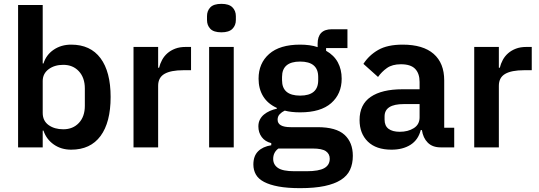

<svg xmlns="http://www.w3.org/2000/svg" viewBox="-20 -766 2804 998"><path d="M74 -740H202V-436H206Q220 -481 259 -507.5Q298 -534 350 -534Q450 -534 502.5 -463.5Q555 -393 555 -262Q555 -130 502.5 -59Q450 12 350 12Q298 12 259.5 -15Q221 -42 206 -87H202V0H74ZM309 -94Q359 -94 390 -127Q421 -160 421 -216V-306Q421 -362 390 -395.5Q359 -429 309 -429Q263 -429 232.5 -406Q202 -383 202 -345V-179Q202 -138 232.5 -116Q263 -94 309 -94Z M674 0V-522H802V-414H807Q812 -435 822.5 -454.5Q833 -474 850 -489Q867 -504 890.5 -513Q914 -522 945 -522H973V-401H933Q868 -401 835 -382Q802 -363 802 -320V0Z M1131 -598Q1091 -598 1073.5 -616Q1056 -634 1056 -662V-682Q1056 -710 1073.5 -728Q1091 -746 1131 -746Q1170 -746 1188 -728Q1206 -710 1206 -682V-662Q1206 -634 1188 -616Q1170 -598 1131 -598ZM1067 -522H1195V0H1067Z M1814 44Q1814 85 1799.5 116.5Q1785 148 1752 169Q1719 190 1667 201Q1615 212 1540 212Q1474 212 1428 203.5Q1382 195 1352.5 179.5Q1323 164 1310 141Q1297 118 1297 89Q1297 45 1321.5 20.5Q1346 -4 1390 -11V-22Q1358 -30 1340.5 -53.5Q1323 -77 1323 -109Q1323 -129 1331 -144.5Q1339 -160 1352.5 -171Q1366 -182 1383 -189.5Q1400 -197 1419 -201V-205Q1371 -227 1347.5 -266Q1324 -305 1324 -357Q1324 -437 1379 -485.5Q1434 -534 1540 -534Q1564 -534 1587.5 -531Q1611 -528 1631 -521V-538Q1631 -614 1705 -614H1786V-516H1675V-502Q1716 -479 1736 -442Q1756 -405 1756 -357Q1756 -278 1701.5 -230Q1647 -182 1540 -182Q1494 -182 1460 -191Q1445 -184 1434 -172.5Q1423 -161 1423 -144Q1423 -105 1491 -105H1631Q1727 -105 1770.5 -65.5Q1814 -26 1814 44ZM1694 59Q1694 34 1674 20Q1654 6 1605 6H1427Q1400 26 1400 60Q1400 90 1425 107Q1450 124 1510 124H1574Q1637 124 1665.5 108Q1694 92 1694 59ZM1540 -269Q1634 -269 1634 -349V-366Q1634 -446 1540 -446Q1446 -446 1446 -366V-349Q1446 -269 1540 -269Z M2270 0Q2228 0 2203.5 -24.5Q2179 -49 2173 -90H2167Q2154 -39 2114 -13.5Q2074 12 2015 12Q1935 12 1892 -30Q1849 -72 1849 -142Q1849 -223 1907 -262.5Q1965 -302 2072 -302H2161V-340Q2161 -384 2138 -408Q2115 -432 2064 -432Q2019 -432 1991.5 -412.5Q1964 -393 1945 -366L1869 -434Q1898 -479 1946 -506.5Q1994 -534 2073 -534Q2179 -534 2234 -486Q2289 -438 2289 -348V-102H2341V0ZM2058 -81Q2101 -81 2131 -100Q2161 -119 2161 -156V-225H2079Q1979 -225 1979 -161V-144Q1979 -112 1999.5 -96.5Q2020 -81 2058 -81Z M2445 0V-522H2573V-414H2578Q2583 -435 2593.5 -454.5Q2604 -474 2621 -489Q2638 -504 2661.5 -513Q2685 -522 2716 -522H2744V-401H2704Q2639 -401 2606 -382Q2573 -363 2573 -320V0Z"/></svg>

Font: IBM Plex Sans Hebrew SmBld
Style: Regular
Weight: 600
Designer: Mike Abbink, Paul van der Laan, Pieter van Rosmalen, Yanek Iontef
Foundry: Bold Monday
Version: Version 1.3